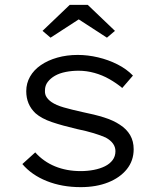

<svg xmlns="http://www.w3.org/2000/svg" viewBox="-20 -760 646 790"><path d="M312 10Q235 10 172.5 -15Q110 -40 72 -85L125 -133Q159 -95 206.5 -75.5Q254 -56 312 -56Q340 -56 366 -61Q392 -66 412 -76Q432 -86 443.5 -101.5Q455 -117 455 -138Q455 -172 415 -194Q395 -203 365.5 -212Q336 -221 297 -229Q237 -243 194 -257.5Q151 -272 126 -294Q107 -312 97.5 -334.5Q88 -357 88 -385Q88 -417 103.5 -444.5Q119 -472 148 -492Q177 -512 216 -523Q255 -534 300 -534Q341 -534 383.5 -524Q426 -514 463.5 -495Q501 -476 527 -449L483 -398Q459 -418 430 -434.5Q401 -451 368.5 -460Q336 -469 303 -469Q276 -469 250.5 -464Q225 -459 206.5 -448.5Q188 -438 176.5 -423Q165 -408 165 -388Q164 -372 171.5 -360.5Q179 -349 192 -340Q211 -327 242.5 -318Q274 -309 319 -299Q369 -289 407.5 -277Q446 -265 473 -247Q501 -229 515.5 -204Q530 -179 530 -146Q530 -99 502 -64Q474 -29 425 -9.5Q376 10 312 10ZM188 -605 155 -633 267 -740H341L453 -633L420 -605L289 -690H319Z"/></svg>

Font: Lexend Exa Light
Style: Regular
Weight: 300
Designer: Bonnie Shaver-Troup, Thomas Jockin
Foundry: Lexend
Version: Version 1.007